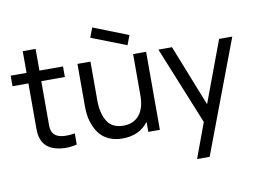

<svg xmlns="http://www.w3.org/2000/svg" viewBox="-99 -918 1753 1308"><g transform="rotate(-10 777.5 -263.5)"><path d="M209 -467V-208Q209 -203 209 -190.5Q209 -178 209 -173.5Q209 -169 209 -159Q209 -149 210 -144.5Q211 -140 212 -133Q213 -126 215 -121Q217 -116 220 -111Q250 -57 372 -77V0Q301 18 233 2.5Q165 -13 138 -65Q134 -74 130.5 -82.5Q127 -91 125 -101.5Q123 -112 122 -119Q121 -126 120.5 -139.5Q120 -153 120 -158.5Q120 -164 120 -181.5Q120 -199 120 -204V-467H10V-540H120V-690H209V-540H372V-467Z M855 -672 830 -606 589 -700 614 -767ZM857 -540H947V0H867V-69Q804 14 687 14Q637 14 598 -3Q559 -20 536 -46Q513 -72 498 -107.5Q483 -143 477.5 -175.5Q472 -208 472 -242V-540H562V-270Q562 -183 596 -127Q630 -71 709 -71Q778 -71 817.5 -118Q857 -165 857 -256Z M1452 -540H1543L1249 240H1162L1251 -1L1032 -540H1126L1294 -116Z"/></g></svg>

Font: Manrope Medium
Style: Medium
Weight: 500
Designer: Mikhail Sharanda
Foundry: Mikhail Sharanda
Version: Version 4.000;hotconv 1.0.109;makeotfexe 2.5.65596